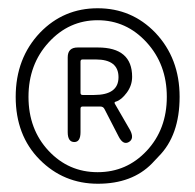

<svg xmlns="http://www.w3.org/2000/svg" viewBox="-20 -804 473 465"><path d="M77 -725Q134 -784 216.5 -784Q299 -784 356 -725Q415 -663 415 -569.5Q415 -476 364 -425Q356 -417 348 -408Q300 -359 217 -359Q134 -359 76 -417.5Q18 -476 18 -569.5Q18 -663 77 -725ZM97.5 -439Q146 -387 216.5 -387Q287 -387 335.5 -439Q384 -491 384 -569.5Q384 -648 335 -701.5Q286 -755 216.5 -755Q147 -755 98 -701.5Q49 -648 49 -569.5Q49 -491 97.5 -439ZM160 -460Q144 -460 144 -484V-665Q144 -689 168 -689H217Q300 -689 300 -618Q300 -597 287 -579.5Q274 -562 261 -558Q256 -557 258 -553L295 -489Q306 -468 292 -460Q278 -452 267 -474L233 -540Q230 -546 223 -546H180Q175 -546 175 -541V-484Q175 -460 160 -460ZM175 -579Q175 -574 180 -574H208Q267 -574 267 -617Q267 -660 212 -660H180Q175 -660 175 -655Z"/></svg>

Font: Resource Han Rounded KR ExtraLight
Style: Regular
Weight: 250
Designer: Cyano Hao (round all glyphs); Ryoko NISHIZUKA 西塚涼子 (kana, bopomofo & ideographs); Paul D. Hunt (Latin, Greek & Cyrillic)
Foundry: Cyano Hao
Version: 0.990